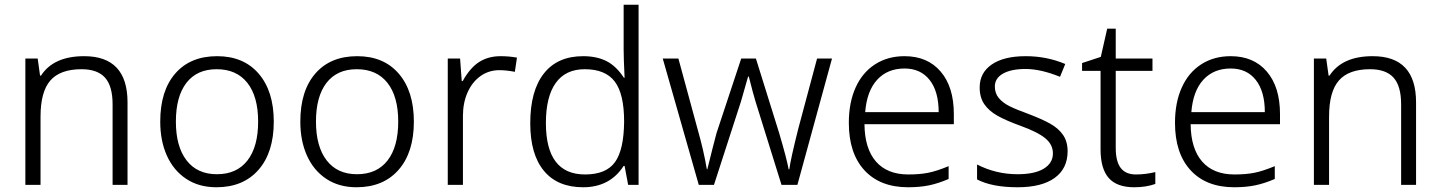

<svg xmlns="http://www.w3.org/2000/svg" viewBox="-20 -780 6076 810"><path d="M87 -533H139L149 -461H153Q206 -543 335 -543Q518 -543 518 -348V0H455V-340Q455 -417 423 -452.5Q391 -488 324 -488Q234 -488 192.5 -440.5Q151 -393 151 -288V0H87Z M656 -267Q656 -397 719.5 -470Q783 -543 896 -543Q1008 -543 1071.5 -469Q1135 -395 1135 -267Q1135 -137 1070.5 -63.5Q1006 10 893 10Q819 10 765.5 -25.5Q712 -61 684 -123.5Q656 -186 656 -267ZM1069 -267Q1069 -373 1023.5 -430.5Q978 -488 894 -488Q811 -488 766.5 -430.5Q722 -373 722 -267Q722 -162 767 -103.5Q812 -45 895 -45Q979 -45 1024 -103Q1069 -161 1069 -267Z M1247 -267Q1247 -397 1310.5 -470Q1374 -543 1487 -543Q1599 -543 1662.5 -469Q1726 -395 1726 -267Q1726 -137 1661.5 -63.5Q1597 10 1484 10Q1410 10 1356.5 -25.5Q1303 -61 1275 -123.5Q1247 -186 1247 -267ZM1660 -267Q1660 -373 1614.5 -430.5Q1569 -488 1485 -488Q1402 -488 1357.5 -430.5Q1313 -373 1313 -267Q1313 -162 1358 -103.5Q1403 -45 1486 -45Q1570 -45 1615 -103Q1660 -161 1660 -267Z M1869 -533H1921L1928 -438H1932Q1963 -494 2001.5 -518.5Q2040 -543 2092 -543Q2127 -543 2161 -537L2152 -477Q2115 -484 2087 -484Q2042 -484 2007 -459Q1972 -434 1952.5 -390Q1933 -346 1933 -291V0H1869Z M2217 -260Q2217 -397 2274.5 -470Q2332 -543 2440 -543Q2498 -543 2539 -522Q2580 -501 2612 -452H2615Q2611 -534 2611 -571V-760H2674V0H2630L2615 -80H2611Q2553 10 2440 10Q2332 10 2274.5 -59.5Q2217 -129 2217 -260ZM2613 -267Q2613 -384 2573.5 -436Q2534 -488 2447 -488Q2366 -488 2324.5 -430Q2283 -372 2283 -261Q2283 -44 2448 -44Q2537 -44 2574.5 -96Q2612 -148 2613 -267Z M2776 -533H2842L2923 -235Q2949 -144 2962 -66H2964Q2991 -175 3003 -219L3107 -533H3169L3267 -219Q3300 -107 3307 -66H3310Q3315 -107 3348 -238L3427 -533H3490L3344 0H3277L3167 -353Q3158 -382 3139 -457H3136L3126 -422Q3114 -382 3106 -352L2992 0H2928Z M3561 -262Q3561 -347 3589.5 -410.5Q3618 -474 3671.5 -508.5Q3725 -543 3796 -543Q3893 -543 3948.5 -478Q4004 -413 4004 -299V-256H3627Q3628 -153 3675.5 -98.5Q3723 -44 3812 -44Q3860 -44 3895.5 -51Q3931 -58 3982 -79V-25Q3938 -6 3899 2Q3860 10 3811 10Q3693 10 3627 -61.5Q3561 -133 3561 -262ZM3940 -307Q3940 -394 3902 -442.5Q3864 -491 3796 -491Q3724 -491 3680.5 -443.5Q3637 -396 3630 -307Z M4102 -23V-86Q4182 -45 4273 -45Q4345 -45 4383.5 -68.5Q4422 -92 4422 -133Q4422 -170 4390 -196.5Q4358 -223 4286 -249Q4225 -271 4188.5 -291.5Q4152 -312 4132.5 -340.5Q4113 -369 4113 -411Q4113 -473 4164 -508Q4215 -543 4307 -543Q4396 -543 4474 -510L4452 -456Q4370 -489 4307 -489Q4246 -489 4211.5 -469.5Q4177 -450 4177 -415Q4177 -386 4194 -366Q4211 -346 4239 -332Q4267 -318 4317 -300Q4375 -278 4410 -258.5Q4445 -239 4464.5 -211Q4484 -183 4484 -142Q4484 -69 4429.5 -29.5Q4375 10 4273 10Q4165 10 4102 -23Z M4623 -150V-481H4545V-514L4624 -540L4651 -659H4687V-533H4842V-481H4687V-156Q4687 -99 4708 -71.5Q4729 -44 4772 -44Q4812 -44 4854 -54V-4Q4815 10 4765 10Q4692 10 4657.5 -29Q4623 -68 4623 -150Z M4937 -262Q4937 -347 4965.5 -410.5Q4994 -474 5047.5 -508.5Q5101 -543 5172 -543Q5269 -543 5324.5 -478Q5380 -413 5380 -299V-256H5003Q5004 -153 5051.5 -98.5Q5099 -44 5188 -44Q5236 -44 5271.5 -51Q5307 -58 5358 -79V-25Q5314 -6 5275 2Q5236 10 5187 10Q5069 10 5003 -61.5Q4937 -133 4937 -262ZM5316 -307Q5316 -394 5278 -442.5Q5240 -491 5172 -491Q5100 -491 5056.5 -443.5Q5013 -396 5006 -307Z M5523 -533H5575L5585 -461H5589Q5642 -543 5771 -543Q5954 -543 5954 -348V0H5891V-340Q5891 -417 5859 -452.5Q5827 -488 5760 -488Q5670 -488 5628.5 -440.5Q5587 -393 5587 -288V0H5523Z"/></svg>

Font: OpenSansMMV
Style: Light
Weight: 300
Foundry: Ascender Corporation
Version: Version 4.001